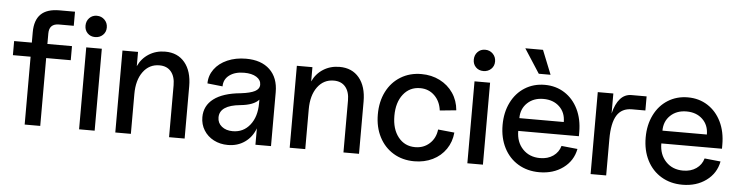

<svg xmlns="http://www.w3.org/2000/svg" viewBox="-46 -939 4489 1167"><g transform="rotate(5 2199.0 -355.5)"><path d="M277 -710H372V-624H282Q222 -624 222 -564V-500H372V-414H222V0H127V-414H19V-500H127V-563Q127 -637 164 -673.5Q201 -710 277 -710Z M554 -500V0H459V-500ZM507 -697Q535 -697 554 -678Q573 -659 573 -631Q573 -603 554 -585Q535 -567 507 -567Q479 -567 461 -585Q443 -603 443 -631Q443 -659 461 -678Q479 -697 507 -697Z M912 -430Q850 -430 812.5 -379Q775 -328 775 -243V0H680V-500H775V-413Q797 -461 840.5 -488.5Q884 -516 940 -516Q1016 -516 1059.5 -463.5Q1103 -411 1103 -319V0H1008V-317Q1008 -370 983 -400Q958 -430 912 -430Z M1199 -139Q1199 -209 1255 -251.5Q1311 -294 1418 -304Q1477 -311 1504.5 -325.5Q1532 -340 1532 -366Q1532 -395 1504 -412.5Q1476 -430 1429 -430Q1373 -430 1339 -404.5Q1305 -379 1305 -336L1212 -346Q1212 -394 1240.5 -433Q1269 -472 1319.5 -494Q1370 -516 1433 -516Q1526 -516 1578 -466.5Q1630 -417 1630 -329V0H1535V-100Q1515 -46 1471 -15Q1427 16 1368 16Q1320 16 1281.5 -4Q1243 -24 1221 -59.5Q1199 -95 1199 -139ZM1390 -70Q1455 -70 1495 -120.5Q1535 -171 1535 -253V-275Q1504 -240 1423 -232Q1297 -220 1297 -146Q1297 -112 1323 -91Q1349 -70 1390 -70Z M1976 -430Q1914 -430 1876.5 -379Q1839 -328 1839 -243V0H1744V-500H1839V-413Q1861 -461 1904.5 -488.5Q1948 -516 2004 -516Q2080 -516 2123.5 -463.5Q2167 -411 2167 -319V0H2072V-317Q2072 -370 2047 -400Q2022 -430 1976 -430Z M2260 -249Q2260 -327 2290.5 -387.5Q2321 -448 2376.5 -482Q2432 -516 2503 -516Q2565 -516 2615.5 -490.5Q2666 -465 2697 -419.5Q2728 -374 2733 -315L2633 -305Q2626 -361 2590.5 -395.5Q2555 -430 2503 -430Q2439 -430 2400 -380.5Q2361 -331 2361 -249Q2361 -168 2400 -119Q2439 -70 2503 -70Q2555 -70 2591 -103Q2627 -136 2633 -189L2733 -179Q2728 -122 2697.5 -77.5Q2667 -33 2617 -8.5Q2567 16 2505 16Q2433 16 2377.5 -17.5Q2322 -51 2291 -111Q2260 -171 2260 -249Z M2923 -500V0H2828V-500ZM2876 -697Q2904 -697 2923 -678Q2942 -659 2942 -631Q2942 -603 2923 -585Q2904 -567 2876 -567Q2848 -567 2830 -585Q2812 -603 2812 -631Q2812 -659 2830 -678Q2848 -697 2876 -697Z M3021 -251Q3021 -328 3051 -388.5Q3081 -449 3134.5 -482.5Q3188 -516 3256 -516Q3324 -516 3377 -482Q3430 -448 3459.5 -387.5Q3489 -327 3489 -248V-223H3119Q3119 -155 3159.5 -112.5Q3200 -70 3265 -70Q3312 -70 3345 -93Q3378 -116 3389 -155L3487 -145Q3473 -72 3413 -28Q3353 16 3268 16Q3195 16 3139 -17.5Q3083 -51 3052 -111.5Q3021 -172 3021 -251ZM3285 -580H3213L3118 -727H3226ZM3255 -430Q3195 -430 3157 -394Q3119 -358 3119 -301H3390Q3390 -359 3352.5 -394.5Q3315 -430 3255 -430Z M3675 -500V-378Q3689 -437 3717 -468.5Q3745 -500 3786 -500H3878V-414H3796Q3734 -414 3704.5 -367Q3675 -320 3675 -221V0H3580V-500Z M3894 -251Q3894 -328 3924 -388.5Q3954 -449 4007.5 -482.5Q4061 -516 4129 -516Q4197 -516 4250 -482Q4303 -448 4332.5 -387.5Q4362 -327 4362 -248V-223H3992Q3992 -155 4032.5 -112.5Q4073 -70 4138 -70Q4185 -70 4218 -93Q4251 -116 4262 -155L4360 -145Q4346 -72 4286 -28Q4226 16 4141 16Q4068 16 4012 -17.5Q3956 -51 3925 -111.5Q3894 -172 3894 -251ZM4128 -430Q4068 -430 4030 -394Q3992 -358 3992 -301H4263Q4263 -359 4225.5 -394.5Q4188 -430 4128 -430Z"/></g></svg>

Font: MedMera Sans Display
Style: Regular
Weight: 500
Designer: Kasper Nordkvist
Foundry: UNCUT.wtf
Version: Version 1.300